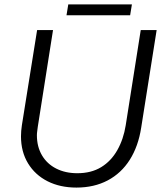

<svg xmlns="http://www.w3.org/2000/svg" viewBox="-20 -836 736 869"><path d="M326 13Q252 13 195.5 -15.5Q139 -44 107 -96.5Q75 -149 75 -219Q75 -231 76 -243.5Q77 -256 79 -269L148 -700H220L151 -262Q150 -252 148.5 -242.5Q147 -233 147 -224Q147 -172 170 -133Q193 -94 234.5 -73Q276 -52 330 -52Q393 -52 438 -79.5Q483 -107 511 -156.5Q539 -206 549 -269L617 -700H689L619 -258Q606 -174 567.5 -113Q529 -52 467.5 -19.5Q406 13 326 13ZM281 -767 289 -816H577L569 -767Z"/></svg>

Font: MuseoModerno Thin Light
Style: Italic
Weight: 300
Italic angle: -9°
Version: Version 1.003